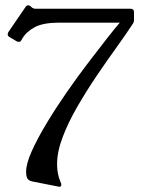

<svg xmlns="http://www.w3.org/2000/svg" viewBox="-20 -513 543 725"><path d="M473 -480Q486 -480 486 -467V-438.5Q486 -428.5 481 -422.5Q457 -385.5 420.8 -335.2Q384.5 -285 345.6 -227.6Q306.8 -170.2 272.4 -110.9Q238 -51.5 216.8 4.2Q195.5 60 195.5 107Q195.5 144 208.5 174Q211.5 181 211.5 183Q211.5 193.8 202.5 192L103.5 172.5Q86.8 169.2 82.6 159.4Q78.5 149.5 78.5 136.5Q78.5 105.5 100 57.6Q121.5 9.8 156 -47.5Q190.5 -104.8 231.5 -163.9Q272.5 -223 313 -276Q353.5 -329 385 -369.2Q416.5 -409.5 432.5 -427.5H204Q142.8 -427.5 110.9 -410.2Q79 -393 64 -367Q60 -359 57.5 -357Q55 -355 51 -355Q49 -355 47 -355.5Q45 -356 43 -357L16 -373Q9 -377 9 -384Q9 -385 11 -391L76 -486Q80 -493 86 -493Q88 -493 91 -492Q94 -491 99 -486Q105 -480 115 -480Z"/></svg>

Font: Young Serif Light
Style: Regular
Weight: 300
Designer: Bastien Sozeau
Foundry: NBR — Bastien Sozeau
Version: Version 5.001